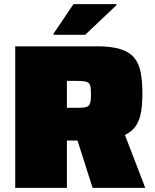

<svg xmlns="http://www.w3.org/2000/svg" viewBox="-20 -913 754 933"><path d="M54 0V-688H449Q522 -688 566 -674Q610 -660 633 -631.5Q656 -603 664 -559.5Q672 -516 672 -458Q672 -411 666 -372Q660 -333 642 -304Q624 -275 587 -257L686 0H430L343 -273L401 -240Q389 -233 376.5 -231.5Q364 -230 352 -230H305V0ZM305 -389H347Q372 -389 387 -390.5Q402 -392 409.5 -398.5Q417 -405 419.5 -418Q422 -431 422 -454Q422 -477 420 -490Q418 -503 411 -509.5Q404 -516 388.5 -518Q373 -520 346 -520H305ZM240 -744V-749L337 -893H546V-888L394 -744Z"/></svg>

Font: Saira SemiExpanded Black
Style: Regular
Weight: 900
Width: 6
Designer: Hector Gatti with collaboration of the Omnibus-Type team
Foundry: Omnibus-Type
Version: Version 1.101